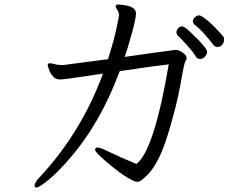

<svg xmlns="http://www.w3.org/2000/svg" viewBox="-20 -771 1040 850"><path d="M848 -519Q835 -541 806.5 -572.5Q778 -604 769.5 -611.5Q761 -619 761 -628Q761 -637 768.5 -645.5Q776 -654 784 -654Q792 -654 800.5 -648Q809 -642 825 -627Q841 -612 857.5 -595Q874 -578 885.5 -563.5Q897 -549 897 -540.5Q897 -532 888 -521Q879 -510 866.5 -510Q854 -510 848 -519ZM972 -597Q972 -576 956 -566Q950 -563 940.5 -563Q931 -563 921 -577Q911 -591 887 -618Q863 -645 840 -663Q834 -669 834 -677.5Q834 -686 843 -694.5Q852 -703 861.5 -703Q871 -703 899 -680Q927 -657 968 -610Q972 -605 972 -597ZM532 -519Q655 -537 755 -550H759Q773 -550 789.5 -537.5Q806 -525 806 -515.5Q806 -506 800.5 -498.5Q795 -491 779.5 -400.5Q764 -310 723 -175Q682 -40 625 11Q615 20 606 27Q597 34 586.5 34Q576 34 543 14.5Q510 -5 455.5 -51Q401 -97 401 -107.5Q401 -118 412.5 -118Q424 -118 464.5 -98Q505 -78 584 -45Q662 -104 727 -486Q685 -482 510 -456Q425 -227 291 -72Q235 -7 194 26Q153 59 143 59Q133 59 133 52Q133 36 157 12Q340 -185 436 -445Q264 -419 245 -419Q226 -419 213 -434.5Q200 -450 196 -466L191 -481Q191 -490 199 -491H203Q209 -491 230 -485Q246 -483 260 -483L458 -509Q484 -590 495.5 -644.5Q507 -699 507 -704Q507 -709 504.5 -716.5Q502 -724 497 -731Q492 -738 492 -743Q492 -751 502.5 -751Q513 -751 531 -748Q582 -741 582 -711Q582 -691 564.5 -626.5Q547 -562 532 -519Z"/></svg>

Font: LXGW WenKai Lite
Style: Regular
Weight: 400
Designer: LXGW / Fontworks Inc.
Foundry: LXGW / Fontworks Inc.
Version: Version 1.511; March 25, 2025